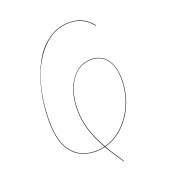

<svg xmlns="http://www.w3.org/2000/svg" viewBox="-116 -614 702 788"><g transform="rotate(-20 234.5 -220.5)"><path d="M398.9 -233.9Q398.9 -148.9 353.8 -82Q308.6 -15.1 240.2 3.4Q254.9 29.3 292 85L290 85.9Q251.5 28.3 237.8 3.9Q219.7 8.8 198.2 8.8H197.8H196.8Q130.9 8.3 94.5 -36.6Q58.1 -81.5 58.1 -171.9Q58.1 -242.7 73 -306.6Q87.9 -370.6 114.7 -419.7Q141.6 -468.8 182.9 -497.8Q224.1 -526.9 273.9 -526.9Q337.9 -526.9 375 -477.1L373 -476.1Q336.4 -524.9 273.9 -524.9Q209 -524.9 159.4 -475.3Q109.9 -425.8 85 -346.2Q60.1 -266.6 60.1 -171.9Q60.1 -82.5 96.2 -37.8Q132.3 6.8 197.8 6.8Q218.8 6.8 236.8 2Q183.1 -92.3 183.1 -173.8Q183.1 -255.9 218.3 -304.9Q253.4 -354 307.1 -354Q350.1 -354 374.5 -322.3Q398.9 -290.5 398.9 -233.9ZM239.3 1.5Q307.1 -16.6 352.1 -83.3Q397 -149.9 397 -233.9Q397 -290 373.3 -321Q349.6 -352.1 307.1 -352.1Q253.9 -352.1 219.5 -304Q185.1 -255.9 185.1 -173.8Q185.1 -92.8 239.3 1.5Z"/></g></svg>

Font: Fira Sans Compressed Two
Style: Italic
Weight: 100
Width: 3
Italic angle: -8°
Designer: Carrois Corporate & Edenspiekermann AG
Foundry: Carrois Corporate GbR & Edenspiekermann AG
Version: Version 4.203;PS 004.203;hotconv 1.0.88;makeotf.lib2.5.64775